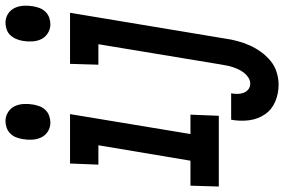

<svg xmlns="http://www.w3.org/2000/svg" viewBox="-216 -616 1013 684"><g transform="rotate(-90 290.0 -273.5)"><path d="M196 -600Q178 -600 164 -609Q150 -618 143 -632.5Q136 -647 135 -664.5Q134 -682 137 -699Q139 -711 143.5 -722.5Q148 -734 157 -743Q166 -752 178 -756Q190 -760 201 -760Q218 -760 232.5 -751Q247 -742 254 -727.5Q261 -713 262 -695.5Q263 -678 260 -661Q258 -649 253.5 -637.5Q249 -626 240 -617Q231 -608 219 -604Q207 -600 196 -600ZM-32 0 -29 -101H60L115 -429H46L50 -530H226L155 -101H224L220 0ZM546 -600Q529 -600 514.5 -609Q500 -618 493 -632.5Q486 -647 485 -664.5Q484 -682 487 -699Q489 -711 494 -722.5Q499 -734 507.5 -743Q516 -752 528 -756Q540 -760 551 -760Q569 -760 583 -751Q597 -742 604 -727.5Q611 -713 612 -695.5Q613 -678 610 -661Q608 -649 603.5 -637.5Q599 -626 590 -617Q581 -608 569 -604Q557 -600 546 -600ZM331 213Q299 213 270.5 201Q242 189 225 164Q208 139 204 107.5Q200 76 206 44H300Q298 55 298 66.5Q298 78 302 88.5Q306 99 314.5 105.5Q323 112 335 112Q346 112 356 105.5Q366 99 373 90Q380 81 385 70.5Q390 60 393.5 49.5Q397 39 399 28Q401 17 403 6L475 -429H402L405 -530H587L495 23Q492 45 486 67Q480 89 471 109.5Q462 130 448 149.5Q434 169 416 184Q398 199 375.5 206Q353 213 331 213Z"/></g></svg>

Font: Iosevka Curly Slab ExObl
Style: Bold
Weight: 700
Width: 7
Italic angle: -9°
Monospace: yes
Designer: Belleve Invis
Foundry: Belleve Invis
Version: Version 11.0.0; ttfautohint (v1.8.3)